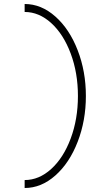

<svg xmlns="http://www.w3.org/2000/svg" viewBox="-20 -776 540 966"><path d="M104 169.9V129.9Q176.3 129.9 237.8 74Q299.3 18.1 335.7 -79.3Q372.1 -176.8 372.1 -293Q372.1 -409.2 335.7 -506.6Q299.3 -604 237.8 -659.9Q176.3 -715.8 104 -715.8V-755.9Q187.5 -755.9 258.5 -692.9Q329.6 -629.9 370.8 -523.2Q412.1 -416.5 412.1 -293Q412.1 -169.4 370.8 -62.7Q329.6 43.9 258.5 106.9Q187.5 169.9 104 169.9Z"/></svg>

Font: Steps Mono
Style: Regular
Weight: 400
Width: 3
Version: Version 1.000;PS 001.000;hotconv 1.0.70;makeotf.lib2.5.58329